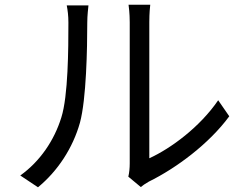

<svg xmlns="http://www.w3.org/2000/svg" viewBox="-20 -770 1040 814"><path d="M524 -21 577 23C584 17 595 9 611 0C727 -57 866 -160 952 -277L905 -345C828 -232 705 -141 613 -99C613 -130 613 -613 613 -676C613 -714 616 -742 617 -750H525C526 -742 530 -714 530 -676C530 -613 530 -123 530 -77C530 -57 528 -37 524 -21ZM66 -26 141 24C225 -45 289 -143 319 -250C346 -350 350 -564 350 -675C350 -705 354 -735 355 -747H263C267 -726 270 -704 270 -674C270 -563 269 -363 240 -272C210 -175 150 -86 66 -26Z"/></svg>

Font: GenYoGothic2 TW R
Style: Regular
Weight: 400
Version: Version 2.100;PS 2.1;hotconv 16.6.51;makeotf.lib2.5.65220 DE